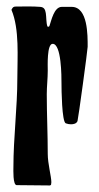

<svg xmlns="http://www.w3.org/2000/svg" viewBox="-20 -567 304 587"><path d="M21 -56C21 -48 19 -1 31 -1L133 0L136 -2C136 -4 137 -7 137 -10C137 -27 126 -67 126 -96C126 -157 123 -218 123 -279C123 -303 126 -327 126 -351C126 -365 123 -433 141 -433C168 -433 168 -333 168 -312C168 -294 169 -195 181 -190C186 -188 192 -187 197 -187C205 -187 214 -189 217 -197C219 -202 248 -415 248 -424C248 -459 249 -546 199 -546H169C145 -546 137 -504 131 -487L128 -485L125 -486C121 -497 122 -515 120 -527C118 -538 115 -545 103 -546C79 -548 54 -547 29 -547C21 -547 19 -545 15 -537C40 -478 33 -391 33 -328C33 -237 21 -146 21 -56Z"/></svg>

Font: DisSenso
Style: Regular
Weight: 400
Version: Version 1.150